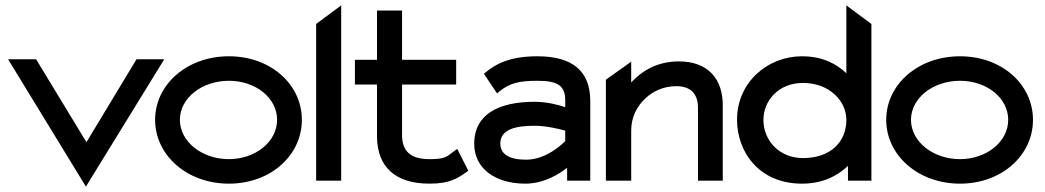

<svg xmlns="http://www.w3.org/2000/svg" viewBox="-20 -671 3880 713"><path d="M10 -451 299 22 590 -451H487L301 -143L114 -451Z M556 -226C556 -95 674 11 830 11C986 11 1101 -95 1101 -226C1101 -357 986 -462 830 -462C674 -462 556 -357 556 -226ZM648 -226C648 -307 730 -371 830 -371C930 -371 1009 -307 1009 -226C1009 -145 929 -80 830 -80C730 -80 648 -145 648 -226Z M1154 0H1247V-651L1154 -582Z M1298 -357H1380V-161C1382 -52 1447 11 1575 11C1654 11 1683 -11 1719 -37L1678 -118L1668 -111C1638 -89 1636 -80 1575 -80C1504 -80 1473 -110 1473 -170V-357H1674V-449H1473V-632H1380V-449H1298Z M1741 -137C1741 -46 1818 11 1931 11C2000 11 2057 -25 2086 -48V0H2172V-296C2172 -407 2106 -462 1976 -462C1876 -462 1822 -436 1777 -397L1826 -324L1835 -332C1874 -363 1909 -371 1976 -371C2051 -371 2079 -353 2079 -298V-273C2056 -281 2012 -293 1965 -293C1837 -293 1741 -250 1741 -137ZM1838 -138C1838 -189 1891 -204 1965 -204C2012 -204 2059 -191 2079 -186V-147C2067 -135 2008 -78 1934 -78C1873 -78 1838 -97 1838 -138Z M2230 0H2324V-186C2324 -237 2346 -277 2376 -305C2402 -330 2441 -351 2492 -351C2547 -351 2572 -320 2572 -271V0H2664V-281C2664 -376 2611 -443 2501 -443C2422 -443 2365 -409 2324 -365V-442L2230 -375Z M2717 -226C2717 -108 2798 11 2958 11C3034 11 3089 -17 3129 -55V0H3216V-582L3123 -651V-399C3085 -435 3033 -462 2958 -462C2832 -462 2717 -367 2717 -226ZM2815 -226C2815 -295 2869 -363 2962 -363C3061 -363 3123 -295 3123 -226C3123 -143 3063 -84 2962 -84C2873 -84 2815 -150 2815 -226Z M3271 -226C3271 -95 3389 11 3545 11C3701 11 3816 -95 3816 -226C3816 -357 3701 -462 3545 -462C3389 -462 3271 -357 3271 -226ZM3363 -226C3363 -307 3445 -371 3545 -371C3645 -371 3724 -307 3724 -226C3724 -145 3644 -80 3545 -80C3445 -80 3363 -145 3363 -226Z"/></svg>

Font: Charger Sport
Style: BdExt
Weight: 700
Designer: Jasper
Foundry: Cannot Into Space Fonts
Version: Version 1.1